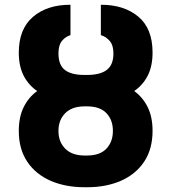

<svg xmlns="http://www.w3.org/2000/svg" viewBox="-20 -780 723 810"><path d="M346.9 -463.8Q403.1 -463.8 430.8 -485.3Q458.5 -506.7 458.5 -554.7Q458.5 -589.5 442.6 -607.6Q426.8 -625.7 405.5 -631.7V-759.9Q502.5 -760.3 563 -710.2Q623.6 -660.2 623.6 -558.2Q623.6 -500.7 603.2 -460.8Q582.7 -420.8 546.2 -396Q582.7 -369.3 603.2 -327.8Q623.6 -286.2 623.6 -228Q623.6 -150.9 588.1 -97.8Q552.6 -44.7 490.2 -17.4Q427.9 9.9 347.3 9.9H337Q256 9.9 193.4 -17.4Q130.7 -44.7 95 -97.8Q59.3 -150.9 59.3 -227.6Q59.3 -285.9 79.7 -327.6Q100.1 -369.3 136.7 -396Q100.1 -421.2 79.7 -460.9Q59.3 -500.7 59.3 -558.2Q59.3 -658 119.5 -709.2Q179.7 -760.3 277.3 -759.9V-631.7Q256.4 -625.7 241.5 -607.6Q226.6 -589.5 226.6 -554.7Q226.6 -505.7 253.9 -484.7Q281.2 -463.8 335.9 -463.8ZM347.3 -331.3H337Q284.1 -331.3 255.3 -302.6Q226.6 -273.8 226.6 -227.6Q226.6 -181.5 255.3 -152.7Q284.1 -123.9 337 -123.9H347.3Q401.6 -123.9 429 -152.9Q456.3 -181.8 456.3 -228Q456.3 -273.8 429 -302.6Q401.6 -331.3 347.3 -331.3Z"/></svg>

Font: Inter UI Extra Bold
Style: Regular
Weight: 800
Designer: Rasmus Andersson
Foundry: rsms
Version: 3.2;8d6f07862